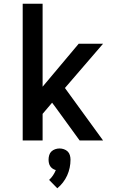

<svg xmlns="http://www.w3.org/2000/svg" viewBox="-20 -755 640 1032"><path d="M102 0V-735H209V-289L403 -520H534L329 -282L534 0H408L278 -179L260 -203L209 -143V0ZM288 257 244 212Q256 201 265 187.5Q274 174 280 159Q271 157 263 151.5Q255 146 250 138.5Q245 131 243 121.5Q241 112 241 103Q241 91 244.5 79Q248 67 256.5 59Q265 51 276.5 47Q288 43 300 43Q312 43 323.5 47Q335 51 343.5 59Q352 67 355.5 79Q359 91 359 103Q359 125 354.5 146.5Q350 168 341 188Q332 208 318.5 225.5Q305 243 288 257Z"/></svg>

Font: Iosevka Custom SmBdEx
Style: Regular
Weight: 600
Width: 7
Monospace: yes
Designer: Belleve Invis
Foundry: Belleve Invis
Version: Version 11.2.4; ttfautohint (v1.8.4)